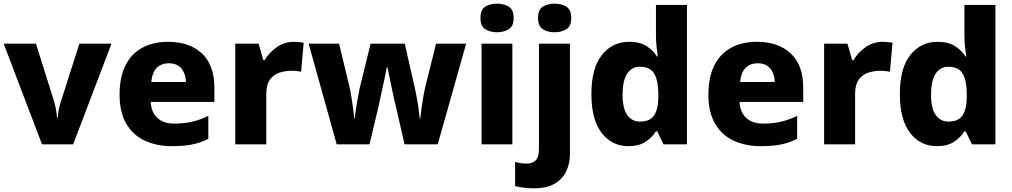

<svg xmlns="http://www.w3.org/2000/svg" viewBox="-20 -787 5521 1047"><path d="M209 0 0 -549H176L276 -231Q281 -214 285.5 -189.5Q290 -165 291 -145H295Q296 -166 300.5 -189Q305 -212 311 -230L413 -549H588L379 0Z M897 -559Q1013 -559 1081 -495.5Q1149 -432 1149 -309V-231H802Q804 -177 837 -145Q870 -113 931 -113Q983 -113 1026.5 -123Q1070 -133 1116 -155V-30Q1075 -9 1029.5 0.5Q984 10 917 10Q834 10 769.5 -20Q705 -50 668.5 -112.5Q632 -175 632 -271Q632 -368 665 -432Q698 -496 757.5 -527.5Q817 -559 897 -559ZM900 -442Q861 -442 835.5 -417.5Q810 -393 805 -340H994Q993 -383 970 -412.5Q947 -442 900 -442Z M1582 -559Q1595 -559 1611 -557.5Q1627 -556 1636 -554L1622 -396Q1613 -398 1599 -399.5Q1585 -401 1568 -401Q1536 -401 1504.5 -391Q1473 -381 1452.5 -353.5Q1432 -326 1432 -275V0H1263V-549H1390L1416 -459H1423Q1447 -500 1489 -529.5Q1531 -559 1582 -559Z M2137 -215Q2132 -232 2126 -261Q2120 -290 2113 -322Q2106 -354 2101 -380.5Q2096 -407 2093 -420H2089Q2087 -407 2081.5 -380.5Q2076 -354 2069 -321.5Q2062 -289 2055.5 -259.5Q2049 -230 2045 -210L1995 0H1816L1663 -549H1829L1884 -321Q1890 -297 1895.5 -263Q1901 -229 1905.5 -196Q1910 -163 1912 -141H1915Q1916 -158 1919.5 -182.5Q1923 -207 1927.5 -232.5Q1932 -258 1936 -278Q1940 -298 1941 -305L2001 -549H2187L2243 -304Q2246 -288 2252 -257.5Q2258 -227 2262.5 -195Q2267 -163 2269 -141H2272Q2274 -162 2278.5 -195.5Q2283 -229 2289 -263Q2295 -297 2301 -321L2358 -549H2522L2367 0H2186Z M2691 -767Q2727 -767 2754 -751Q2781 -735 2781 -689Q2781 -644 2754 -627.5Q2727 -611 2691 -611Q2653 -611 2626.5 -627.5Q2600 -644 2600 -689Q2600 -735 2626.5 -751Q2653 -767 2691 -767ZM2774 -549V0H2606V-549Z M2914 -689Q2914 -735 2940.5 -751Q2967 -767 3004 -767Q3041 -767 3068 -751Q3095 -735 3095 -689Q3095 -644 3068 -627.5Q3041 -611 3004 -611Q2967 -611 2940.5 -627.5Q2914 -644 2914 -689ZM2889 240Q2865 240 2836.5 236.5Q2808 233 2789 228V96Q2806 101 2820.5 103Q2835 105 2854 105Q2881 105 2900 88.5Q2919 72 2919 22V-549H3088V53Q3088 103 3068.5 145.5Q3049 188 3005.5 214Q2962 240 2889 240Z M3406 10Q3317 10 3261 -62Q3205 -134 3205 -274Q3205 -415 3262 -487Q3319 -559 3411 -559Q3469 -559 3505 -536Q3541 -513 3563 -479H3567Q3564 -497 3560.5 -530.5Q3557 -564 3557 -597V-760H3726V0H3598L3564 -71H3557Q3536 -37 3500 -13.5Q3464 10 3406 10ZM3470 -124Q3524 -124 3546.5 -157Q3569 -190 3570 -257V-272Q3570 -345 3548.5 -384Q3527 -423 3468 -423Q3425 -423 3400 -385Q3375 -347 3375 -271Q3375 -196 3400.5 -160Q3426 -124 3470 -124Z M4108 -559Q4224 -559 4292 -495.5Q4360 -432 4360 -309V-231H4013Q4015 -177 4048 -145Q4081 -113 4142 -113Q4194 -113 4237.5 -123Q4281 -133 4327 -155V-30Q4286 -9 4240.5 0.5Q4195 10 4128 10Q4045 10 3980.5 -20Q3916 -50 3879.5 -112.5Q3843 -175 3843 -271Q3843 -368 3876 -432Q3909 -496 3968.5 -527.5Q4028 -559 4108 -559ZM4111 -442Q4072 -442 4046.5 -417.5Q4021 -393 4016 -340H4205Q4204 -383 4181 -412.5Q4158 -442 4111 -442Z M4793 -559Q4806 -559 4822 -557.5Q4838 -556 4847 -554L4833 -396Q4824 -398 4810 -399.5Q4796 -401 4779 -401Q4747 -401 4715.5 -391Q4684 -381 4663.5 -353.5Q4643 -326 4643 -275V0H4474V-549H4601L4627 -459H4634Q4658 -500 4700 -529.5Q4742 -559 4793 -559Z M5088 10Q4999 10 4943 -62Q4887 -134 4887 -274Q4887 -415 4944 -487Q5001 -559 5093 -559Q5151 -559 5187 -536Q5223 -513 5245 -479H5249Q5246 -497 5242.5 -530.5Q5239 -564 5239 -597V-760H5408V0H5280L5246 -71H5239Q5218 -37 5182 -13.5Q5146 10 5088 10ZM5152 -124Q5206 -124 5228.5 -157Q5251 -190 5252 -257V-272Q5252 -345 5230.5 -384Q5209 -423 5150 -423Q5107 -423 5082 -385Q5057 -347 5057 -271Q5057 -196 5082.5 -160Q5108 -124 5152 -124Z"/></svg>

Font: Noto Sans Bengali ExtraBold
Style: Regular
Weight: 800
Designer: Jelle Bosma - Monotype Design Team
Foundry: Monotype Imaging Inc.
Version: Version 2.003; ttfautohint (v1.8.4.7-5d5b)